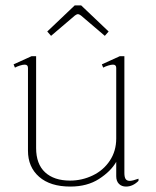

<svg xmlns="http://www.w3.org/2000/svg" viewBox="-20 -677 574 707"><path d="M168 -545 154 -561 255 -657H279L380 -561L366 -545L278 -620Q271 -625 267 -625Q263 -625 256 -620ZM490 -19V-11Q469 10 444 10Q428 10 418 0Q408 -10 408 -28V-81Q388 -46 344.5 -18Q301 10 239 10Q165 10 124 -26Q83 -62 83 -122V-427Q83 -439 71 -439Q64 -439 53 -435.5Q42 -432 35 -428L30 -440L96 -470H113V-132Q113 -73 146 -42.5Q179 -12 238 -12Q282 -12 321.5 -31Q361 -50 384.5 -85.5Q408 -121 408 -167V-427Q408 -439 396 -439Q389 -439 378 -435.5Q367 -432 360 -428L355 -440L421 -470H438V-40Q438 -25 442.5 -18Q447 -11 458 -11Q468 -11 490 -19Z"/></svg>

Font: Taviraj Thin
Style: Regular
Weight: 250
Designer: Katatrad Team
Foundry: CadsonDemak
Version: Version 1.001